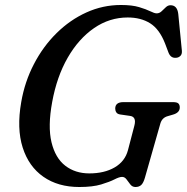

<svg xmlns="http://www.w3.org/2000/svg" viewBox="-20 -734 749 769"><path d="M464.5 -714Q509 -714 537.2 -705.5Q565.5 -697 582 -688.8Q598.5 -680.5 607.5 -680.5Q618.5 -680.5 627.2 -688.8Q636 -697 644.2 -705Q652.5 -713 663 -713Q690 -713 694 -678L708.5 -530.5Q709.5 -516.5 702.2 -509.8Q695 -503 685 -502.5Q664 -500.5 655 -523L641 -560Q618.5 -617.5 581.2 -640.8Q544 -664 491.5 -664Q418.5 -664 356.8 -621.5Q295 -579 251.2 -503Q207.5 -427 189 -325.5Q171 -228 186.2 -164.5Q201.5 -101 241.5 -70.2Q281.5 -39.5 337.5 -39.5Q398 -39.5 439.2 -63.5Q480.5 -87.5 492.5 -132.5L518 -230Q528 -267 499.5 -270L461.5 -275.5Q450.5 -277 446 -283.8Q441.5 -290.5 441.5 -299Q441.5 -325 474.5 -325H673Q689.5 -325 695 -319Q700.5 -313 700 -302Q699 -282.5 673 -275L652.5 -269Q629.5 -263 622.5 -240L560.5 -22.5Q554.5 -1.5 545.8 6.8Q537 15 522.5 15Q510 15 502 4.8Q494 -5.5 486.8 -15.5Q479.5 -25.5 469 -25.5Q458 -25.5 438.5 -15.5Q419 -5.5 385 4.8Q351 15 297.5 15Q212.5 15 153.8 -26Q95 -67 70.8 -143.2Q46.5 -219.5 65 -325Q79 -406.5 115.8 -477.2Q152.5 -548 206.5 -601.2Q260.5 -654.5 326.2 -684.2Q392 -714 464.5 -714Z"/></svg>

Font: Fraunces 9pt S050
Style: Italic
Weight: 400
Italic angle: -16°
Version: Version 1.000; ttfautohint (v1.8.3)